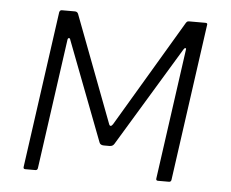

<svg xmlns="http://www.w3.org/2000/svg" viewBox="-43 -580 758 630"><g transform="rotate(5 335.5 -265.0)"><path d="M62 0Q55 0 56 -7L128 -523Q130 -530 136 -530H179Q187 -530 190 -523L323 -172Q325 -166 328.5 -166Q332 -166 336 -172L545 -524Q547 -527 549 -528.5Q551 -530 556 -530H609Q617 -530 615 -523L543 -7Q542 0 535 0H499Q492 0 493 -7L553 -437Q554 -441 551 -441.5Q548 -442 545 -437L346 -108Q341 -100 331 -100H312Q300 -100 297 -109L172 -436Q171 -441 167.5 -441Q164 -441 163 -436L103 -7Q102 0 95 0Z"/></g></svg>

Font: Libre Franklin ExtraLight
Style: Italic
Weight: 250
Italic angle: -8°
Designer: Pablo Impallari, Rodrigo Fuenzalida, Nhung Nguyen
Foundry: Impallari Type
Version: Version 3.000